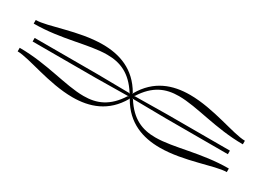

<svg xmlns="http://www.w3.org/2000/svg" viewBox="-20 -655 1145 838"><g transform="rotate(30 552.5 -236.0)"><path d="M566 -229C575 -229 720 -227 729 -227H1045V-245H729C720 -245 576 -243 567 -243L564 -242V-244H566C613 -318 668 -340 734 -340C827 -340 941 -297 1080 -297V-315C1021 -315 894 -369 773 -369C688 -369 606 -342 554 -251V-248H552V-251C500 -342 418 -369 333 -369C212 -369 85 -315 26 -315V-297C165 -297 279 -340 372 -340C438 -340 493 -318 540 -244H542V-242L539 -243C530 -243 387 -245 378 -245H61V-227H378C387 -227 531 -229 540 -229L542 -230L543 -228H540C493 -154 438 -132 372 -132C279 -132 165 -175 26 -175V-157C85 -157 212 -103 333 -103C418 -103 500 -130 552 -221V-223H554V-221C606 -130 688 -103 773 -103C894 -103 1021 -157 1080 -157V-175C941 -175 827 -132 734 -132C668 -132 613 -154 566 -228H563L564 -230Z"/></g></svg>

Font: FoglihtenDeH04
Style: Regular
Weight: 500
Version: Version 0.68